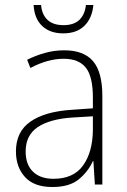

<svg xmlns="http://www.w3.org/2000/svg" viewBox="-20 -741 508 771"><path d="M238 -539Q316 -539 353.5 -495.5Q391 -452 391 -355V0H361L355 -94H353Q334 -52 296.5 -21Q259 10 190 10Q117 10 80.5 -30Q44 -70 44 -133Q44 -212 102 -252.5Q160 -293 267 -300L353 -306V-349Q353 -434 324.5 -469.5Q296 -505 236 -505Q204 -505 171 -496Q138 -487 102 -468L89 -501Q123 -518 160.5 -528.5Q198 -539 238 -539ZM270 -269Q180 -263 131.5 -230.5Q83 -198 83 -133Q83 -80 112.5 -51.5Q142 -23 195 -23Q275 -23 313.5 -76.5Q352 -130 353 -219V-274ZM355 -721Q350 -668 319 -637.5Q288 -607 234 -607Q181 -607 149.5 -636.5Q118 -666 115 -721H145Q148 -683 170.5 -661.5Q193 -640 235 -640Q277 -640 299 -661.5Q321 -683 325 -721Z"/></svg>

Font: Noto Sans Gujarati SemiCondensed ExtraLight
Style: Regular
Weight: 200
Width: 4
Designer: Jelle Bosma - Monotype Design Team, Universal Thirst
Foundry: Monotype Imaging Inc.
Version: Version 2.106; ttfautohint (v1.8.4.7-5d5b)